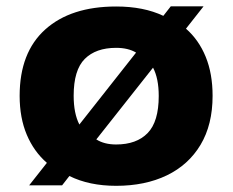

<svg xmlns="http://www.w3.org/2000/svg" viewBox="-20 -576 734 606"><path d="M567 -485.5Q607.5 -450 629.2 -396.8Q651 -343.5 651 -273.5Q651 -182.5 613 -119Q575 -55.5 506.5 -22.5Q438 10.5 346.5 10.5Q261.5 10.5 199 -20.5L176 9H72L128 -62Q87 -97.5 64.5 -150.8Q42 -204 42 -273.5Q42 -410.5 122.8 -483Q203.5 -555.5 346.5 -555.5Q433.5 -555.5 495.5 -526L519 -556H622.5ZM346.5 -425Q282.5 -425 247.5 -390Q212.5 -355 212.5 -274Q212.5 -218 230.5 -183L409.5 -410Q384.5 -425 346.5 -425ZM346.5 -120Q411 -120 446 -156Q481 -192 481 -273Q481 -328.5 463 -362.5L284 -136Q309 -120 346.5 -120Z"/></svg>

Font: Encode Sans Exp
Style: Bold
Weight: 700
Width: 7
Designer: Multiple Designers
Foundry: Impallari Type
Version: Version 3.002; ttfautohint (v1.8.3) -l 8 -r 50 -G 200 -x 14 